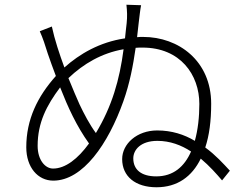

<svg xmlns="http://www.w3.org/2000/svg" viewBox="-20 -791 1040 811"><path d="M566 -696C569 -719 572 -750 576 -769L514 -771C517 -743 518 -722 515 -693C512 -673 511 -652 508 -629C400 -613 316 -563 252 -506C231 -563 211 -623 199 -679L148 -659C161 -630 171 -600 182 -564C191 -537 203 -505 216 -470C139 -384 91 -287 91 -169C91 -84 140 -28 205 -28C330 -28 437 -183 501 -363C528 -439 542 -513 553 -589C562 -590 571 -590 582 -590C742 -590 822 -475 822 -352C822 -296 816 -243 803 -196C758 -223 705 -240 644 -240C558 -240 496 -183 496 -119C496 -46 552 0 641 0C729 0 791 -45 828 -121C865 -90 895 -56 918 -29L951 -70C924 -99 891 -136 847 -168C864 -219 872 -280 872 -353C872 -534 734 -635 585 -635C576 -635 567 -635 559 -634ZM502 -583C485 -453 453 -342 385 -229C358 -266 335 -310 316 -350C304 -377 288 -414 269 -461C333 -522 410 -567 502 -583ZM204 -79C171 -79 139 -115 139 -175C139 -273 177 -346 234 -422C267 -338 303 -259 356 -185C309 -120 256 -79 204 -79ZM640 -46C576 -46 543 -75 543 -122C543 -158 574 -196 645 -196C698 -196 746 -178 787 -151C759 -87 712 -46 640 -46Z"/></svg>

Font: Spoqa Han Sans Neo Light
Style: Regular
Weight: 300
Designer: [Spoqa Han Sans Neo] Dong-huui Kim ___ Younghwa Kang ___ Yujin Lee ___ [Noto Sans] Ryoko NISHIZUKA ____ (kana & ideograp
Foundry: Spoqa (http://www.spoqa-han-sans.com)
Version: Version 1.100;hotconv 1.0.109;makeotfexe 2.5.65596